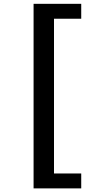

<svg xmlns="http://www.w3.org/2000/svg" viewBox="-20 -826 540 1019"><path d="M158.2 173.8V-805.7H411.1V-726.6H266.6V94.7H411.1V173.8Z"/></svg>

Font: Gen Shin Gothic Monospace Bold
Style: Bold
Weight: 700
Designer: [Source Han Sans]
Ryoko NISHIZUKA  (kana & ideographs); Paul D. Hunt (Latin, Greek & Cyrillic); Wenlong ZHANG  (bopomofo
Version: Version 1.002.20150607